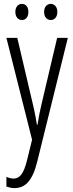

<svg xmlns="http://www.w3.org/2000/svg" viewBox="-20 -727 376 988"><path d="M59 -666C59 -640 73 -624 93 -624C112 -624 126 -639 126 -666C126 -692 112 -707 93 -707C73 -707 59 -691 59 -666ZM207 -666C207 -640 221 -624 241 -624C261 -624 275 -639 275 -666C275 -692 260 -707 241 -707C222 -707 207 -692 207 -666ZM13 -532 145 -8 120 94C102 170 80 192 49 192C37 192 24 188 13 183V233C28 238 40 241 54 241C111 241 148 202 172 103L329 -532H274L193 -188C185 -154 179 -124 173 -85H170C165 -113 162 -136 150 -187L69 -532Z"/></svg>

Font: Noto Sans Display Condensed Light
Style: Regular
Weight: 300
Width: 3
Designer: Monotype Design Team
Foundry: Monotype Imaging Inc.
Version: Version 1.900